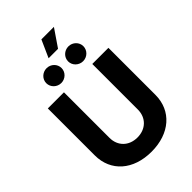

<svg xmlns="http://www.w3.org/2000/svg" viewBox="-316 -1229 1361 1361"><g transform="rotate(-45 364.5 -548.0)"><path d="M364.7 9.8C546.4 9.8 668.5 -96.2 668.5 -256.8V-727.5H506.8V-270.5C506.8 -189.9 450.2 -132.3 364.7 -132.3C279.3 -132.3 222.7 -189.9 222.7 -270.5V-727.5H61V-256.8C61 -96.2 181.6 9.8 364.7 9.8ZM475.1 -787.1C517.1 -787.1 551.3 -820.8 551.3 -861.3C551.3 -902.3 517.1 -935.5 475.1 -935.5C432.6 -935.5 398.4 -902.3 398.4 -861.3C398.4 -820.8 432.6 -787.1 475.1 -787.1ZM256.3 -787.1C298.3 -787.1 332.5 -820.8 332.5 -861.3C332.5 -902.3 298.3 -935.5 256.3 -935.5C213.9 -935.5 179.7 -902.3 179.7 -861.3C179.7 -820.8 213.9 -787.1 256.3 -787.1ZM316.4 -975.1H411.1L500.5 -1106H375Z"/></g></svg>

Font: Raveo
Style: Bold
Weight: 700
Designer: Jakub Foglar, Rasmus Andersson (Inter)
Foundry: Jakubfoglar.com
Version: Version 1.100;Glyphs 3.2.3 (3260)